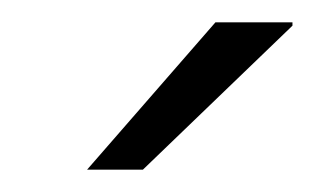

<svg xmlns="http://www.w3.org/2000/svg" viewBox="-20 -743 282 172"><path d="M58 -591 173 -723H242V-720L108 -591Z"/></svg>

Font: Archivo SemiBold Thin
Style: Italic
Weight: 250
Italic angle: -10°
Version: Version 2.001